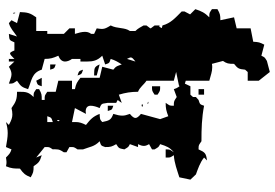

<svg xmlns="http://www.w3.org/2000/svg" viewBox="-164 -568 947 660"><g transform="rotate(-90 310.0 -238.5)"><path d="M529 -198C529 -198 530 -206 528 -206C523 -206 525 -194 529 -198ZM524 -182C533 -166 533 -168 552 -164V-173ZM476 -154C457 -162 449 -163 430 -164C421 -148 420 -144 420 -126L392 -116V-107L344 -97C348 -81 346 -82 362 -78V7C381 12 393 17 408 17C411 17 416 17 420 16L430 54C421 67 420 73 420 92C404 105 402 108 400 130L392 139H362V177L392 215L430 205C445 196 442 197 448 186L486 196C494 180 495 177 496 158L542 149V101L580 92L570 45C588 45 592 44 608 35V16C594 7 597 7 580 7C596 -9 601 -20 608 -41L590 -59L600 -78V-88C578 -110 560 -125 552 -154C533 -158 529 -161 514 -173C492 -171 489 -170 476 -154ZM344 -31 354 -22ZM314 -30V-11H333V-30ZM268 8 276 18ZM372 -153 380 -143ZM274 -225C270 -221 279 -221 280 -222C284 -226 275 -226 274 -225ZM314 -228 324 -219ZM284 -206C280 -202 289 -202 290 -203ZM314 -181V-171C328 -162 326 -162 343 -162V-190C326 -190 328 -190 314 -181ZM437 -238 448 -228ZM276 -247 286 -238ZM306 -247 314 -238ZM410 -294 418 -285ZM437 -276C440 -270 442 -266 442 -263C442 -258 438 -255 428 -247ZM380 -446C385 -431 385 -432 400 -427C395 -442 395 -441 380 -446ZM258 -389 268 -380ZM380 -389V-380L418 -370C409 -391 403 -388 380 -389ZM240 -342 248 -332ZM258 -342C263 -327 261 -328 276 -323V-342ZM220 -465 268 -455 248 -417C251 -417 254 -418 256 -418C270 -418 276 -411 276 -401C276 -392 273 -381 268 -370C287 -363 282 -360 286 -342V-313C301 -306 295 -310 286 -294L314 -304C321 -281 324 -262 324 -238C340 -232 348 -218 362 -209V-115L400 -105V-96L352 -86C341 -97 337 -102 333 -115L306 -105C292 -114 293 -115 276 -115C276 -132 277 -129 286 -143C266 -143 259 -141 240 -134L230 -162L248 -228C238 -236 234 -242 234 -247C234 -252 238 -258 248 -266C244 -277 242 -284 242 -292C242 -301 244 -310 248 -323C226 -331 225 -338 220 -361C229 -370 232 -369 248 -370C239 -393 229 -402 210 -417C217 -431 220 -440 220 -453ZM410 -484 418 -474ZM224 -515C228 -519 227 -510 226 -509C222 -505 223 -514 224 -515ZM400 -540C405 -525 403 -526 418 -521V-540ZM220 -550H240C235 -535 235 -536 220 -531ZM68 -692C60 -673 60 -663 60 -644C43 -632 38 -626 30 -607C46 -598 49 -597 68 -597C81 -578 84 -576 106 -569L98 -588L134 -559C134 -542 135 -545 126 -531C127 -525 126 -521 126 -518C126 -510 124 -505 116 -493V-484L134 -474C134 -457 135 -460 126 -446V-427C135 -404 135 -388 154 -370C139 -365 139 -366 134 -351C134 -332 135 -329 144 -313C128 -303 130 -303 126 -285C135 -270 133 -272 144 -266L134 -238H144C139 -228 138 -223 138 -218C138 -213 139 -209 144 -200L126 -190V-181C135 -166 133 -168 144 -162C137 -140 133 -129 116 -115C125 -129 126 -126 126 -143H98C98 -126 97 -129 106 -115C78 -113 56 -104 30 -96L22 -58L40 -39C59 -32 81 -25 98 -11L88 -1C113 -4 116 -8 126 -30C143 -30 140 -29 154 -20C197 -20 234 -19 276 -11C281 -26 281 -25 296 -30L306 -39V-49L314 -58H343L352 -77C360 -74 365 -73 370 -73C375 -73 380 -74 390 -77C395 -61 401 -53 410 -39H448C448 -22 447 -25 456 -11C474 -15 474 -14 484 -30C502 -22 513 -20 533 -20C533 -37 533 -35 542 -49C542 -81 543 -98 560 -124L542 -143C542 -160 543 -157 552 -171V-181C546 -190 542 -193 542 -195C542 -197 546 -200 552 -209V-219C545 -231 542 -238 533 -247V-266C546 -284 540 -309 552 -332C544 -345 540 -352 540 -362C540 -367 541 -373 542 -380L523 -389V-399C529 -407 530 -414 530 -421C530 -431 527 -442 523 -455H542V-474L523 -493V-550H533V-588H580C595 -609 597 -618 598 -644L560 -654L570 -673L560 -682C540 -676 531 -665 514 -654L523 -682C502 -680 502 -682 494 -663H466C462 -673 459 -678 456 -678C452 -678 446 -672 437 -663V-682H428V-663L410 -682C399 -675 391 -673 384 -673C375 -673 367 -677 352 -682C352 -665 353 -668 362 -654C343 -641 340 -638 333 -616C363 -603 389 -604 400 -569L437 -559C437 -539 440 -530 448 -512C435 -507 428 -499 428 -489C428 -482 431 -473 437 -465V-436H428V-413C428 -393 431 -378 448 -361L418 -351C423 -336 422 -337 437 -332C432 -316 427 -308 418 -294C412 -310 413 -313 400 -323L410 -361L372 -370V-436C357 -448 352 -451 333 -455V-465H362V-512L324 -521V-550C310 -559 313 -559 296 -559V-569C314 -569 317 -569 333 -578V-588C319 -597 323 -597 306 -597C323 -614 324 -624 324 -646V-654C298 -654 289 -658 268 -673C260 -671 253 -670 246 -670C236 -670 226 -673 210 -682L220 -692C206 -688 194 -686 182 -686C167 -686 152 -689 134 -692L126 -673C113 -677 109 -681 98 -692C85 -690 80 -689 68 -692ZM596 -663C596 -665 595 -668 594 -668C591 -665 596 -655 596 -663ZM343 -569H372L362 -588C347 -583 348 -584 343 -569Z"/></g></svg>

Font: GNUTypewriter
Style: Standard
Weight: 400
Version: Version 001.000